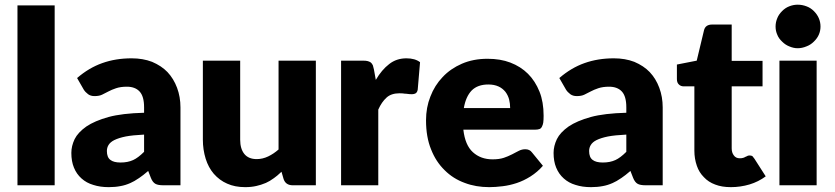

<svg xmlns="http://www.w3.org/2000/svg" viewBox="-20 -771 3474 799"><path d="M52.7 -748.5H207.5V0H52.7Z M579.6 -139.2V-210.9Q531.7 -208.5 503.4 -203.1Q474.6 -197.3 455.6 -188Q439 -179.7 431.6 -167.5Q424.8 -156.2 424.8 -142.6Q424.8 -116.2 439.5 -105.5Q453.1 -94.7 481.9 -94.7Q511.7 -94.7 534.2 -105Q554.7 -114.3 579.6 -139.2ZM328.6 -397.9 300.8 -446.3Q350.1 -488.8 405.3 -508.3Q460.9 -528.3 527.8 -528.3Q574.7 -528.3 612.8 -513.7Q651.9 -497.1 676.8 -471.2Q702.6 -443.8 716.8 -405.8Q731 -367.7 731 -324.2V0H659.7Q637.7 0 627 -5.9Q615.2 -12.2 607.9 -30.8L596.7 -59.6Q575.2 -41 559.1 -30.3Q537.6 -15.6 522.5 -9.3Q501.5 0 481.4 3.4Q459.5 7.8 432.6 7.8Q396.5 7.8 368.2 -1.5Q339.8 -9.8 319.3 -28.3Q298.3 -46.9 287.6 -73.7Q276.9 -99.6 276.9 -134.8Q276.9 -163.1 290.5 -191.9Q304.2 -219.7 339.4 -244.6Q374 -268.1 432.1 -284.2Q487.8 -299.3 579.6 -301.8V-324.2Q579.6 -370.1 561 -390.1Q542.5 -410.2 507.8 -410.2Q481.9 -410.2 462.9 -403.8Q444.3 -397.5 431.6 -390.6Q413.1 -380.9 404.8 -377Q392.6 -371.1 373.5 -371.1Q357.4 -371.1 346.7 -378.9Q335 -387.7 328.6 -397.9Z M1139.2 -518.6H1294.4V0H1198.2Q1168.9 0 1160.2 -25.9L1151.4 -56.2Q1132.3 -38.1 1120.1 -29.8Q1102.1 -16.6 1086.4 -9.8Q1065.4 -1 1046.9 2.9Q1025.9 7.8 1000.5 7.8Q957.5 7.8 925.3 -6.8Q893.6 -20.5 869.6 -47.9Q847.2 -74.2 835.9 -110.4Q824.2 -148.4 824.2 -189.5V-518.6H979.5V-189.5Q979.5 -151.4 997.1 -129.9Q1014.6 -108.9 1048.3 -108.9Q1072.8 -108.9 1096.2 -120.1Q1118.7 -130.9 1139.2 -148.9Z M1536.1 -481.9 1543.9 -438.5Q1568.4 -480.5 1599.6 -504.4Q1629.9 -528.3 1671.4 -528.3Q1707 -528.3 1728 -512.2L1718.3 -397.9Q1716.3 -387.2 1710 -382.8Q1703.6 -378.9 1694.3 -378.9Q1688 -378.9 1683.6 -379.4L1670.4 -380.9Q1668 -380.9 1663.3 -381.3Q1658.7 -381.8 1656.2 -382.3Q1651.4 -382.8 1642.6 -382.8Q1608.4 -382.8 1588.9 -365.2Q1567.9 -346.2 1554.2 -314.9V0H1399.4V-518.6H1491.2Q1503.4 -518.6 1510.7 -516.6Q1518.6 -514.2 1523.4 -510.7Q1528.3 -506.3 1531.7 -499Q1533.2 -494.6 1536.1 -481.9Z M1910.2 -321.3H2103Q2103 -339.8 2098.6 -357.4Q2093.8 -375 2083 -389.2Q2070.8 -403.8 2054.7 -411.1Q2036.6 -419.4 2012.2 -419.4Q1967.8 -419.4 1942.9 -394.5Q1918.5 -369.1 1910.2 -321.3ZM2207 -231.4H1908.2Q1915.5 -167 1947.8 -137.7Q1980.5 -107.9 2029.8 -107.9Q2057.6 -107.9 2076.7 -114.3Q2092.8 -119.6 2111.3 -128.9Q2116.7 -131.8 2126.7 -137Q2136.7 -142.1 2139.6 -143.6Q2151.9 -149.9 2166 -149.9Q2184.1 -149.9 2193.8 -136.7L2239.3 -81.1Q2216.8 -55.2 2187.5 -36.6Q2158.7 -18.6 2130.4 -9.3Q2100.6 0.5 2072.3 3.9Q2041 7.8 2016.1 7.8Q1960 7.8 1914.1 -9.8Q1865.7 -27.3 1830.6 -62.5Q1793.9 -98.1 1773.9 -149.4Q1752.9 -200.7 1752.9 -270.5Q1752.9 -323.7 1771 -369.1Q1788.6 -415.5 1822.3 -450.7Q1855 -485.4 1902.3 -505.9Q1949.7 -526.4 2008.8 -526.4Q2062.5 -526.4 2103.5 -510.7Q2147 -494.1 2177.2 -463.9Q2207.5 -433.6 2225.1 -389.6Q2242.2 -347.2 2242.2 -289.1Q2242.2 -271.5 2240.7 -260.7Q2239.3 -251.5 2234.9 -243.2Q2231 -235.8 2224.6 -233.9Q2217.3 -231.4 2207 -231.4Z M2586.4 -139.2V-210.9Q2538.6 -208.5 2510.3 -203.1Q2481.4 -197.3 2462.4 -188Q2445.8 -179.7 2438.5 -167.5Q2431.6 -156.2 2431.6 -142.6Q2431.6 -116.2 2446.3 -105.5Q2460 -94.7 2488.8 -94.7Q2518.6 -94.7 2541 -105Q2561.5 -114.3 2586.4 -139.2ZM2335.4 -397.9 2307.6 -446.3Q2356.9 -488.8 2412.1 -508.3Q2467.8 -528.3 2534.7 -528.3Q2581.5 -528.3 2619.6 -513.7Q2658.7 -497.1 2683.6 -471.2Q2709.5 -443.8 2723.6 -405.8Q2737.8 -367.7 2737.8 -324.2V0H2666.5Q2644.5 0 2633.8 -5.9Q2622.1 -12.2 2614.7 -30.8L2603.5 -59.6Q2582 -41 2565.9 -30.3Q2544.4 -15.6 2529.3 -9.3Q2508.3 0 2488.3 3.4Q2466.3 7.8 2439.5 7.8Q2403.3 7.8 2375 -1.5Q2346.7 -9.8 2326.2 -28.3Q2305.2 -46.9 2294.4 -73.7Q2283.7 -99.6 2283.7 -134.8Q2283.7 -163.1 2297.4 -191.9Q2311 -219.7 2346.2 -244.6Q2380.9 -268.1 2439 -284.2Q2494.6 -299.3 2586.4 -301.8V-324.2Q2586.4 -370.1 2567.9 -390.1Q2549.3 -410.2 2514.6 -410.2Q2488.8 -410.2 2469.7 -403.8Q2451.2 -397.5 2438.5 -390.6Q2419.9 -380.9 2411.6 -377Q2399.4 -371.1 2380.4 -371.1Q2364.3 -371.1 2353.5 -378.9Q2341.8 -387.7 2335.4 -397.9Z M3021.5 7.8Q2983.9 7.8 2956.5 -2.9Q2928.2 -13.2 2909.2 -33.7Q2889.2 -53.7 2879.9 -81.1Q2869.6 -110.8 2869.6 -143.6V-411.6H2825.7Q2813 -411.6 2805.2 -419.4Q2796.9 -426.8 2796.9 -441.9V-502.4L2879.4 -518.6L2909.7 -645Q2915.5 -668.9 2943.8 -668.9H3024.9V-517.6H3153.3V-411.6H3024.9V-153.8Q3024.9 -135.7 3033.7 -124.5Q3042 -112.3 3058.6 -112.3Q3067.9 -112.3 3073.2 -114.3Q3075.7 -114.7 3083 -118.7Q3084.5 -119.1 3087.2 -120.4Q3089.8 -121.6 3091.3 -122.6Q3095.2 -124 3099.6 -124Q3106.9 -124 3111.3 -121.1Q3114.7 -117.7 3119.6 -110.4L3166.5 -37.1Q3136.2 -14.6 3099.1 -3.4Q3061 7.8 3021.5 7.8Z M3223.6 -518.6H3378.4V0H3223.6ZM3387.2 -626Q3380.4 -610.8 3366.7 -597.7Q3353.5 -584.5 3336.4 -578.1Q3317.9 -570.3 3299.3 -570.3Q3282.2 -570.3 3264.2 -578.1Q3248 -584.5 3234.9 -597.7Q3220.7 -610.8 3214.8 -626Q3207.5 -642.1 3207.5 -660.6Q3207.5 -678.7 3214.8 -695.8Q3220.7 -710.9 3234.9 -725.1Q3248 -738.3 3264.2 -744.6Q3281.7 -751.5 3299.3 -751.5Q3318.4 -751.5 3336.4 -744.6Q3353.5 -738.3 3366.7 -725.1Q3380.4 -711.4 3387.2 -695.8Q3394.5 -679.2 3394.5 -660.6Q3394.5 -642.1 3387.2 -626Z"/></svg>

Font: Lato-ExtraBold
Style: Regular
Weight: 500
Designer: Lukasz Dziedzic with Adam Twardoch and Botio Nikoltchev
Foundry: tyPoland Lukasz Dziedzic
Version: ""